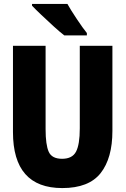

<svg xmlns="http://www.w3.org/2000/svg" viewBox="-20 -947 640 977"><path d="M422 -767V-779Q403 -802 371 -850Q339 -898 323 -927H143V-918Q159 -901 190 -871.5Q221 -842 253.5 -812.5Q286 -783 307 -767ZM552 -281V-714H386V-294Q386 -212 367 -175.5Q348 -139 296 -139Q244 -139 228 -174.5Q212 -210 212 -290V-714H46V-275Q46 10 297 10Q432 10 492 -66Q552 -142 552 -281Z"/></svg>

Font: Noto Sans Mono UI ExtraBold
Style: Regular
Weight: 800
Designer: Monotype Design team
Foundry: Monotype Imaging Inc.
Version: 1.000